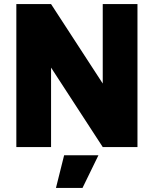

<svg xmlns="http://www.w3.org/2000/svg" viewBox="-20 -720 753 940"><path d="M254 200H384L462 40H294ZM60 -700V0H230V-389L483 0H653V-700H483V-311L230 -700Z"/></svg>

Font: Unageo
Style: Black
Weight: 900
Designer: Richard Sepsi
Foundry: Richard Sepsi
Version: Version 2.000